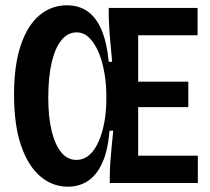

<svg xmlns="http://www.w3.org/2000/svg" viewBox="-20 -690 790 724"><path d="M236 14Q178 14 132 -25Q86 -64 59.5 -141Q33 -218 33 -333Q33 -445 58.5 -520Q84 -595 129 -632.5Q174 -670 232 -670Q278 -670 310.5 -647Q343 -624 363 -577Q383 -530 390 -457H403Q399 -498 396 -531.5Q393 -565 391.5 -593.5Q390 -622 390 -646V-660H501V0H394V-23Q394 -49 396 -77.5Q398 -106 401 -136.5Q404 -167 407 -197H393Q387 -123 366 -76.5Q345 -30 312 -8Q279 14 236 14ZM440 0V-103H726V0ZM268 -87Q291 -87 309 -99.5Q327 -112 340.5 -134.5Q354 -157 363 -186Q372 -215 376.5 -248.5Q381 -282 381 -317V-333Q381 -361 377 -393Q373 -425 364.5 -456Q356 -487 342.5 -512Q329 -537 311 -552.5Q293 -568 269 -568Q236 -568 212 -539Q188 -510 175 -455Q162 -400 162 -320Q162 -250 174.5 -197.5Q187 -145 210.5 -116Q234 -87 268 -87ZM440 -286V-382H690V-286ZM440 -557V-660H725V-557Z"/></svg>

Font: Bricolage Grotesque 72pt SemiCondensed SemiBold
Style: Regular
Weight: 600
Width: 4
Designer: Mathieu Triay
Foundry: Atelier Triay
Version: Version 1.001;gftools[0.9.33.dev8+g029e19f]